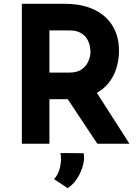

<svg xmlns="http://www.w3.org/2000/svg" viewBox="-20 -756 726 1010"><path d="M318 -736Q411 -736 475 -705.5Q539 -675 572.5 -619.5Q606 -564 606 -488Q606 -443 592.5 -398Q579 -353 548.5 -316Q518 -279 468 -256.5Q418 -234 344 -234H240V0H95V-736ZM343 -374Q387 -374 411.5 -392.5Q436 -411 446 -436.5Q456 -462 456 -483Q456 -495 452.5 -513.5Q449 -532 438 -551Q427 -570 404.5 -583Q382 -596 344 -596H240V-374ZM479 -284 661 0H492L306 -280ZM336 234 264 186Q286 165 295.5 124.5Q305 84 298 49L420 50Q426 78 416.5 113.5Q407 149 386.5 181.5Q366 214 336 234Z"/></svg>

Font: Reem Kufi Fun
Style: Regular
Weight: 400
Designer: Khaled Hosny
Version: Version 1.005